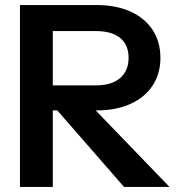

<svg xmlns="http://www.w3.org/2000/svg" viewBox="-20 -740 704 760"><path d="M59 0V-720H363Q440 -720 497 -694Q554 -668 584.5 -621Q615 -574 615 -511Q615 -449 584.5 -402Q554 -355 497 -329Q440 -303 363 -303H161V-402H359Q422 -402 455.5 -431Q489 -460 489 -511Q489 -562 456 -589.5Q423 -617 359 -617H189V0ZM471 0 150 -368H296L651 0Z"/></svg>

Font: Instrument Sans SemiBold
Style: Regular
Weight: 600
Designer: Rodrigo Fuenzalida
Foundry: fragTYPE
Version: Version 1.000;gftools[0.9.28]